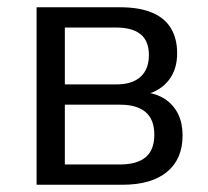

<svg xmlns="http://www.w3.org/2000/svg" viewBox="-20 -510 575 530"><path d="M81 0V-490H310Q364 -490 399 -475.5Q434 -461 451.5 -432.5Q469 -404 469 -363Q469 -319 446.5 -289.5Q424 -260 383 -249L384 -255Q417 -250 439 -234Q461 -218 472.5 -193.5Q484 -169 484 -136Q484 -71 441 -35.5Q398 0 318 0ZM159 -56H311Q358 -56 382 -76Q406 -96 406 -138Q406 -180 382 -200.5Q358 -221 312 -221H159ZM159 -277H301Q345 -277 368 -298Q391 -319 391 -358Q391 -397 368 -415.5Q345 -434 300 -434H159Z"/></svg>

Font: Nunito Sans 10pt SemiCondensed
Style: Regular
Weight: 400
Width: 4
Designer: Vernon Adams
Foundry: Vernon Adams
Version: Version 3.101;gftools[0.9.27]